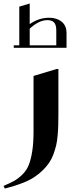

<svg xmlns="http://www.w3.org/2000/svg" viewBox="-110 -818 444 1105"><path d="M61 -797.9V-679.2Q113.8 -715.8 171.9 -715.8Q186 -715.8 199.5 -713.4Q212.9 -710.9 226.6 -704.6Q240.2 -698.2 250.2 -688.7Q260.3 -679.2 266.6 -663.8Q272.9 -648.4 272.9 -628.9V-543H-30.8V-557.1H1V-779.8ZM213.9 -557.1V-643.1Q213.9 -675.3 201.2 -688.7Q188.5 -702.1 162.1 -702.1Q113.8 -702.1 61 -652.8V-557.1ZM-82 267.1 -89.8 252Q-51.3 235.8 -27.6 222.4Q-3.9 209 19.5 185.8Q43 162.6 55.4 131.6Q67.9 100.6 75.4 53Q83 5.4 83 -60.1V-380.9L215.8 -420.9H226.1V-168Q226.1 -126 225.3 -98.9Q224.6 -71.8 221.7 -38.1Q218.8 -4.4 212.9 19.8Q207 43.9 197.5 70.1Q188 96.2 172.9 118.4Q157.7 140.6 137.2 161.1Q113.8 184.1 86.4 201.9Q59.1 219.7 26.6 232.4Q-5.9 245.1 -26.6 251.5Q-47.4 257.8 -82 267.1Z"/></svg>

Font: Laureen pro
Style: Bold
Weight: 700
Designer: Ahmed zaza
Foundry: zazatype
Version: Version 1.000